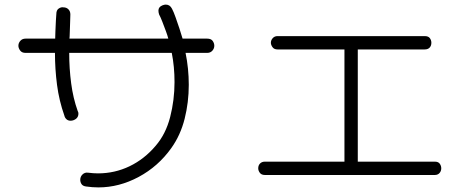

<svg xmlns="http://www.w3.org/2000/svg" viewBox="-20 -699 2040 835"><path d="M354 112Q340 110 334.5 101.5Q329 93 329 83Q329 69 339 59.5Q349 50 363 52Q386 55 406 55Q479 55 543.5 24Q608 -7 657 -65Q701 -116 720 -190Q739 -264 739 -342Q739 -409 727 -469H281Q281 -401 289.5 -336.5Q298 -272 318 -216Q321 -212 321 -205Q321 -184 299 -176Q296 -175 293 -174.5Q290 -174 287 -174Q276 -174 269 -180.5Q262 -187 260 -196Q237 -261 228 -330Q219 -399 219 -469H91Q75 -469 67.5 -479.5Q60 -490 60 -500Q60 -512 68.5 -521.5Q77 -531 91 -531H220Q220 -541 221 -563.5Q222 -586 223 -608Q224 -630 225 -638Q225 -655 235.5 -662Q246 -669 256 -667Q269 -667 277.5 -658.5Q286 -650 286 -636Q286 -626 285 -603Q284 -580 283.5 -558.5Q283 -537 282 -531H712Q709 -543 701.5 -563.5Q694 -584 686 -604.5Q678 -625 672 -636Q669 -645 669 -653Q669 -669 687 -676Q695 -679 701 -679Q719 -679 728 -661Q735 -648 743.5 -624Q752 -600 760.5 -574.5Q769 -549 774 -531H881Q898 -531 905 -521Q912 -511 912 -500Q912 -488 903.5 -478.5Q895 -469 881 -469H787Q794 -435 797.5 -400Q801 -365 801 -330Q801 -254 783 -182.5Q765 -111 725 -55Q668 25 583 70.5Q498 116 408 116Q395 116 381.5 115Q368 114 354 112Z M1132 62Q1117 62 1110 52.5Q1103 43 1103 33Q1103 20 1111 12Q1119 4 1132 4H1478V-484H1187Q1172 -484 1165 -494Q1158 -504 1158 -513Q1158 -524 1166 -533Q1174 -542 1187 -542H1827Q1843 -542 1849.5 -533Q1856 -524 1856 -513Q1856 -500 1848.5 -492Q1841 -484 1827 -484H1536V4H1871Q1886 4 1892.5 13Q1899 22 1899 33Q1899 45 1891.5 53.5Q1884 62 1871 62Z"/></svg>

Font: Hachi Maru Pop
Style: Regular
Weight: 400
Designer: Nontynet
Foundry: Nontynet
Version: Version 1.300